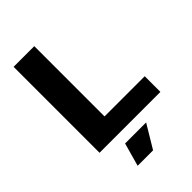

<svg xmlns="http://www.w3.org/2000/svg" viewBox="-278 -844 1169 1169"><g transform="rotate(-45 306.5 -260.0)"><path d="M227 70H408L318 220H185ZM77 -740H255V-135H601V0H77Z"/></g></svg>

Font: Encode Sans Wide
Style: Bold
Weight: 700
Designer: Pablo Impallari, Andres Torresi
Foundry: Pablo Impallari, Andres Torresi
Version: Version 1.000; ttfautohint (v1.00) -l 8 -r 50 -G 200 -x 14 -